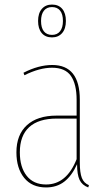

<svg xmlns="http://www.w3.org/2000/svg" viewBox="-20 -813 469 842"><path d="M370 -1 367 9Q340 -1 329 -24Q318 -47 318 -93Q295 -42 262 -16.5Q229 9 182 9Q120 9 86 -33Q52 -75 52 -145Q52 -222 98 -264Q144 -306 228 -306H316V-375Q316 -444 291 -480Q266 -516 208 -516Q153 -516 87 -483L83 -494Q149 -528 209 -528Q330 -528 330 -376V-101Q330 -55 339 -32.5Q348 -10 370 -1ZM316 -115V-293H229Q149 -293 108 -255.5Q67 -218 67 -145Q67 -80 97 -42Q127 -4 182 -4Q272 -4 316 -115ZM269 -721Q269 -687 252.5 -668Q236 -649 208 -649Q179 -649 163 -668Q147 -687 147 -721Q147 -755 163.5 -774Q180 -793 208 -793Q237 -793 253 -774Q269 -755 269 -721ZM160 -721Q160 -691 172.5 -675.5Q185 -660 208 -660Q231 -660 243.5 -676Q256 -692 256 -721Q256 -751 243.5 -766.5Q231 -782 208 -782Q185 -782 172.5 -766Q160 -750 160 -721Z"/></svg>

Font: Fira Sans Compressed Hair
Style: Regular
Weight: 100
Width: 1
Designer: bBox Type GmbH & Carrois Corporate GbR & Edenspiekermann AG
Foundry: bBox Type GmbH & Carrois Corporate GbR & Edenspiekermann AG
Version: Version 4.301